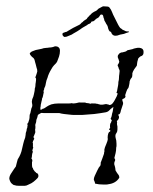

<svg xmlns="http://www.w3.org/2000/svg" viewBox="-20 -596 492 618"><path d="M40 2Q36 2 32.5 1.5Q29 1 27 0Q23 0 18 -5Q13 -9 10 -20V-22Q10 -30 18 -41Q22 -48 25.5 -52.5Q29 -57 31 -60L34 -72L37 -83Q48 -100 51 -117Q53 -125 55 -134Q57 -143 61 -153Q62 -158 62.5 -162Q63 -166 63 -168Q64 -171 65 -174Q66 -177 66 -181Q68 -184 68 -187Q68 -190 69 -192Q67 -197 69 -199Q72 -202 72 -205Q75 -213 75 -217Q75 -225 76 -228Q78 -231 79 -238L81 -247Q84 -253 84 -256Q84 -261 83 -264Q82 -269 83 -272Q83 -276 86 -282Q87 -283 89 -292Q90 -297 91 -301.5Q92 -306 92 -311Q94 -316 94 -321Q94 -326 95 -330Q96 -335 96 -338.5Q96 -342 96 -343Q96 -344 94 -346Q94 -346 94 -347.5Q94 -349 95 -350Q97 -355 98 -359Q99 -363 100 -366Q100 -374 98 -377L95 -389Q94 -392 93 -396Q92 -400 91 -404Q89 -408 88 -409Q86 -410 83 -413Q73 -423 77 -426Q82 -431 87 -432Q91 -434 95 -435Q99 -436 105 -437Q110 -438 114.5 -439Q119 -440 121 -441Q126 -442 130 -442Q134 -442 138 -443Q148 -443 157 -447Q167 -447 170 -442Q173 -439 173 -433Q173 -423 170 -414L164 -398Q162 -394 159 -391Q156 -388 154 -386Q152 -384 149.5 -380.5Q147 -377 145 -373Q136 -358 133 -346Q129 -337 128 -330Q127 -326 126.5 -322.5Q126 -319 124 -315Q122 -313 122 -308Q119 -303 121 -298Q120 -297 120 -295Q120 -293 119 -291Q119 -288 117 -282Q115 -280 115 -275Q114 -272 113.5 -269Q113 -266 112 -262Q111 -259 111 -256Q111 -253 110 -250V-243Q111 -242 115 -244Q119 -248 120 -246Q124 -248 126.5 -250Q129 -252 131 -253Q135 -256 145 -260Q156 -263 168 -263H192Q197 -263 202 -263Q207 -263 211 -264Q216 -262 225 -264Q235 -267 239 -266H254Q257 -264 262 -264Q264 -264 266 -263.5Q268 -263 271 -262Q275 -264 279 -263H287Q289 -262 291.5 -262Q294 -262 296 -261L304 -259H307Q312 -259 315 -260Q321 -262 326 -260Q329 -260 330 -259Q331 -259 331 -258.5Q331 -258 332 -258Q338 -258 342.5 -263.5Q347 -269 350 -275Q357 -287 359 -295Q355 -296 355 -299Q357 -301 358 -310Q359 -315 360 -320.5Q361 -326 361 -332Q363 -339 363 -345.5Q363 -352 364 -357Q366 -369 364 -372Q362 -374 362 -377Q361 -379 360.5 -381Q360 -383 359 -384Q358 -387 360 -389Q362 -391 364 -397Q363 -399 362.5 -402Q362 -405 360 -409Q359 -411 359 -414Q359 -419 363 -422Q364 -425 370 -427Q374 -427 380 -429Q382 -429 386 -431Q390 -435 394 -435L407 -438Q411 -440 414.5 -440.5Q418 -441 422 -442Q428 -443 434 -441Q442 -438 442 -430V-427Q442 -419 436 -416Q432 -415 429.5 -412.5Q427 -410 425 -408Q424 -405 422 -397Q421 -393 421 -389.5Q421 -386 420 -384L412 -373Q407 -365 406 -360V-355Q406 -348 403 -345Q399 -341 397 -333Q397 -332 397 -330Q397 -328 396 -324Q394 -315 394 -315Q393 -312 390 -309L387 -302Q386 -298 384.5 -294.5Q383 -291 383 -288Q383 -287 383.5 -287Q384 -287 384 -286Q384 -280 374 -277Q373 -273 375 -269Q377 -265 376 -261Q375 -257 373.5 -253.5Q372 -250 371 -246Q370 -243 369 -240Q368 -237 368 -235Q367 -233 366.5 -231.5Q366 -230 365 -229Q364 -229 363 -228H361Q361 -223 363 -221Q363 -220 363 -218Q363 -216 362 -214Q361 -211 358 -208Q355 -208 357 -202Q356 -198 357 -193Q358 -191 358 -188Q358 -185 358 -183V-179Q358 -173 355 -168Q350 -163 352 -153Q355 -144 355 -133Q355 -130 355 -127Q355 -124 354 -121Q354 -111 352 -103Q350 -95 348 -87Q352 -83 350 -78Q347 -73 348 -66Q349 -64 349.5 -61.5Q350 -59 351 -55Q351 -47 354 -44Q356 -40 360 -35Q364 -31 364 -24Q353 -6 329 -3Q325 -2 321 -2Q317 -2 313 -2Q298 -2 286 -5Q286 -9 283 -15Q282 -16 282 -19Q282 -23 285 -30L293 -47Q298 -58 303 -63Q305 -69 304 -72Q306 -78 309 -85Q312 -92 314 -99Q315 -101 315 -103.5Q315 -106 316 -108V-115Q317 -121 322 -132Q327 -144 327 -148Q326 -153 327 -160Q328 -167 331 -171Q332 -172 334 -172Q335 -173 335 -177Q333 -177 333 -178H331V-179Q336 -186 334 -188Q334 -194 335 -198Q337 -202 338 -203Q338 -205 340 -209L338 -211L336 -214Q340 -221 341 -231Q343 -236 343.5 -241.5Q344 -247 345 -252Q334 -244 331 -240Q326 -235 317 -234Q310 -233 301.5 -231.5Q293 -230 283 -229L244 -226H233Q226 -226 219 -226Q212 -226 205 -227Q195 -228 186.5 -229Q178 -230 171 -232H122Q118 -232 115 -232.5Q112 -233 110 -231Q104 -228 102 -226Q101 -222 100 -218Q99 -214 97 -210Q97 -206 96 -202Q95 -198 94 -196Q93 -195 94 -188Q94 -181 93 -179V-178Q93 -176 93.5 -173Q94 -170 93 -168Q92 -166 91 -163Q90 -160 89 -158Q89 -158 88.5 -157.5Q88 -157 88 -156Q88 -152 89.5 -151Q91 -150 90 -149Q89 -148 87 -143Q86 -142 86 -140.5Q86 -139 85 -138Q87 -132 86 -131V-123Q88 -121 86 -118Q85 -117 85 -115Q85 -113 84 -111Q84 -109 86 -108Q86 -108 86 -107.5Q86 -107 85 -105Q84 -104 84 -102Q84 -100 83 -97Q83 -93 82.5 -90.5Q82 -88 81 -86Q86 -81 83 -74Q83 -70 83 -65.5Q83 -61 84 -57Q86 -56 87 -51L92 -44Q93 -43 94.5 -42Q96 -41 97 -39Q101 -39 103 -34Q105 -28 101 -23Q98 -20 95 -17Q92 -14 88 -11Q82 -6 72 -2Q65 2 60 2ZM188 -477Q186 -477 183.5 -480Q181 -483 181 -484Q181 -490 183 -490L191 -493Q193 -493 195 -494Q197 -495 198 -496Q202 -498 206.5 -501Q211 -504 215 -506L233 -515Q238 -517 240.5 -520.5Q243 -524 246 -525Q248 -528 252 -530.5Q256 -533 259 -535Q261 -539 264 -541.5Q267 -544 268 -546Q271 -548 273 -550.5Q275 -553 278 -555Q284 -559 287 -560Q290 -561 293 -564Q296 -567 297 -568L310 -575Q312 -576 316 -575.5Q320 -575 324 -575Q330 -575 332.5 -571.5Q335 -568 337 -565Q339 -561 340.5 -557.5Q342 -554 344 -549Q346 -545 348.5 -540Q351 -535 354 -529Q357 -523 360 -517Q363 -511 367 -506Q369 -505 371.5 -503Q374 -501 375 -500Q377 -499 379 -498.5Q381 -498 384 -496Q386 -495 389 -495Q392 -495 393 -495Q395 -495 395 -493.5Q395 -492 393 -492Q389 -491 385.5 -489.5Q382 -488 379 -487Q376 -486 371.5 -485.5Q367 -485 362 -483Q358 -481 351 -481Q348 -481 346.5 -482Q345 -483 344 -483Q340 -486 339 -489Q338 -494 333 -495Q330 -498 328 -505Q327 -513 322 -519Q321 -521 319.5 -524Q318 -527 316 -530Q316 -532 315 -535Q314 -538 313 -540Q312 -549 308 -549Q305 -550 303 -548L299 -542Q298 -540 295 -538.5Q292 -537 289 -535Q287 -533 284 -530Q281 -527 277 -527Q274 -527 273.5 -525Q273 -523 272 -522L267 -519Q264 -519 260 -515Q255 -512 249.5 -509Q244 -506 239 -502Q229 -495 216 -488Q213 -485 202 -481Q194 -477 188 -477Z"/></svg>

Font: Estonia
Style: Regular
Weight: 400
Designer: Robert E. Leuschke
Foundry: Robert E. Leuschke
Version: Version 1.014; ttfautohint (v1.8.3)